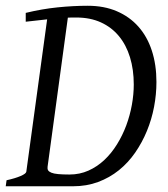

<svg xmlns="http://www.w3.org/2000/svg" viewBox="-20 -650 586 670"><path d="M525.9 -363.8Q525.9 -320.8 517.6 -277.1Q509.3 -233.4 492.7 -193.1Q476.1 -152.8 451.7 -117.4Q427.2 -82 394.8 -55.9Q362.3 -29.8 322.3 -14.9Q282.2 0 234.9 0H0L2.9 -21Q33.7 -27.8 52.2 -35.9Q70.8 -43.9 71.8 -50.8L144.5 -582.5L69.8 -574.2V-605Q126 -618.7 180.9 -624.3Q235.8 -629.9 286.1 -629.9Q343.3 -629.9 387.7 -610.8Q432.1 -591.8 462.9 -557.1Q493.7 -522.5 509.8 -473.4Q525.9 -424.3 525.9 -363.8ZM246.1 -588.9H231.4Q224.1 -588.9 216.8 -588.4L146 -67.9Q145 -60.5 147.9 -55.7Q150.9 -50.8 159.2 -47.4Q167.5 -43.9 182.9 -42.5Q198.2 -41 222.2 -41Q258.3 -41 288.8 -54.7Q319.3 -68.4 344.2 -91.8Q369.1 -115.2 388.4 -146.5Q407.7 -177.7 420.7 -212.6Q433.6 -247.6 440.2 -284.2Q446.8 -320.8 446.8 -355Q446.8 -407.2 433.6 -450.2Q420.4 -493.2 395 -523.9Q369.6 -554.7 332.3 -571.8Q294.9 -588.9 246.1 -588.9Z"/></svg>

Font: Gentium Plus Eur
Style: Italic
Weight: 400
Italic angle: -8°
Designer: J. Victor Gaultney, Annie Olsen, Iska Routamaa, Becca Hirsbrunner
Foundry: SIL International
Version: Version 5.000